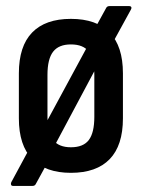

<svg xmlns="http://www.w3.org/2000/svg" viewBox="-20 -560 467 631"><path d="M23 51Q18 51 16.5 47.5Q15 44 17 39L85 -87L115 -126L274 -420L290 -463L329 -534Q332 -540 340 -540H404Q410 -540 411.5 -536.5Q413 -533 410 -528L348 -415L314 -371L154 -71L138 -29L98 44Q95 51 87 51ZM213 8Q130 8 86 -37Q42 -82 42 -171V-319Q42 -408 85.5 -453Q129 -498 213 -498Q297 -498 340.5 -453Q384 -408 384 -319V-171Q384 -82 340.5 -37Q297 8 213 8ZM213 -76Q254 -76 272 -100Q290 -124 290 -176V-314Q290 -366 272 -390Q254 -414 213 -414Q173 -414 154.5 -390Q136 -366 136 -314V-176Q136 -124 154.5 -100Q173 -76 213 -76Z"/></svg>

Font: Sofia Sans Condensed SemiBold
Style: Regular
Weight: 600
Designer: Botio Nikoltchev, Ani Petrova
Foundry: lettersoup
Version: Version 4.101